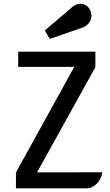

<svg xmlns="http://www.w3.org/2000/svg" viewBox="-20 -1020 598 1040"><path d="M66.4 -85.9 382.3 -657.7H78.6V-740.2H496.6V-655.8L180.7 -86.4L534.2 -86.9Q532.2 -69.3 524.7 -53.7Q517.1 -38.1 505.6 -26.1Q494.1 -14.2 479.5 -7.1Q464.8 0 448.7 0H66.4ZM222.7 -855 375.5 -985.4Q395.5 -999.5 416 -999.5Q433.1 -999.5 447.3 -990Q461.4 -980.5 469.7 -961.9Q475.6 -948.7 475.6 -936Q475.6 -924.3 471.4 -913.6Q467.3 -902.8 460 -893.8Q452.6 -884.8 442.6 -878.2Q432.6 -871.6 420.9 -868.7L249.5 -809.1Z"/></svg>

Font: Atomic Age
Style: Regular
Weight: 400
Designer: James Grieshaber
Foundry: James Grieshaber
Version: Version 1.008; ttfautohint (v1.4.1) -l 6 -r 46 -G 0 -x 0 -H 